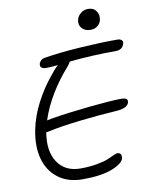

<svg xmlns="http://www.w3.org/2000/svg" viewBox="-103 -1013 880 1131"><g transform="rotate(-10 336.5 -447.5)"><path d="M497.1 -814.9Q464.8 -814.9 446.5 -834.7Q428.2 -854.5 434.1 -883.8Q438.5 -906.7 458.3 -922.9Q478 -939 502.9 -939Q535.6 -939 551.5 -916Q567.4 -893.1 561 -862.8Q557.6 -844.7 540.8 -829.8Q523.9 -814.9 497.1 -814.9ZM298.8 43.9Q210.9 43.9 152.6 -0.7Q94.2 -45.4 74.2 -121.1Q54.2 -196.8 73.2 -291Q88.9 -371.1 129.6 -449.2Q170.4 -527.3 224.1 -591.8Q227.1 -595.2 235.4 -605.5Q243.7 -615.7 247.8 -620.4Q252 -625 258.5 -632.1Q265.1 -639.2 271 -644Q228 -639.2 202.1 -639.2Q182.1 -639.2 173.1 -646.7Q164.1 -654.3 167 -668Q168.5 -677.7 177.5 -687Q186.5 -696.3 200.2 -699.2Q293.9 -714.8 416.7 -722.9Q539.6 -731 639.2 -731Q657.7 -731 666 -724.1Q674.3 -717.3 672.9 -706.1Q664.6 -666 620.1 -666Q471.2 -666 342.8 -651.9Q339.8 -642.1 325.2 -625Q266.6 -559.6 221.4 -484.6Q176.3 -409.7 151.9 -334Q159.7 -335.9 179.2 -339.8Q283.2 -356.9 409.9 -369.9Q536.6 -382.8 599.1 -383.8Q625 -383.8 633.8 -377.4Q642.6 -371.1 640.1 -357.9Q632.8 -321.8 559.1 -317.9Q455.6 -311.5 339.4 -298.1Q223.1 -284.7 154.8 -269Q143.1 -266.1 134.8 -266.1Q116.2 -155.3 160.9 -88.1Q205.6 -21 297.9 -21Q351.1 -21 395.5 -29.1Q439.9 -37.1 461.9 -46.4Q483.9 -55.7 501.2 -63.7Q518.6 -71.8 523.9 -71.8Q553.2 -71.8 547.9 -38.1Q541.5 -8.3 477.3 17.8Q413.1 43.9 298.8 43.9Z"/></g></svg>

Font: Shantell Sans Irregular Bouncy
Style: Italic
Weight: 300
Italic angle: -11.31°
Designer: Stephen Nixon, Anya Danilova, Shantell Martin
Foundry: Arrow Type
Version: Version 1.006;[9816181b4]